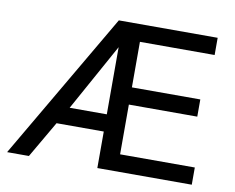

<svg xmlns="http://www.w3.org/2000/svg" viewBox="-77 -800 1103 901"><g transform="rotate(10 475.0 -350.0)"><path d="M10 0 419 -700H890V-618H534V-401H860V-319H534V-82H890V0H440V-174H215L114 0ZM263 -256H440V-576Z"/></g></svg>

Font: Golos Text VF
Style: Regular
Weight: 400
Designer: A.Korolkova, Vitaly Kuzmin
Foundry: ParaType Ltd
Version: Version 2.003